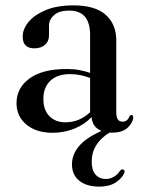

<svg xmlns="http://www.w3.org/2000/svg" viewBox="-20 -484 526 715"><path d="M41.5 -100Q41.5 -156 89.5 -191.5Q137.5 -227 228.5 -227Q255 -227 276.2 -223Q297.5 -219 315.5 -212.5V-354Q315.5 -444.5 238 -444.5Q199.5 -444.5 181 -427.5Q162.5 -410.5 162.5 -389.5V-352.5Q162.5 -330 147.5 -317Q132.5 -304 108 -304Q64.5 -304 64.5 -347.5Q64.5 -376 86.5 -402.5Q108.5 -429 150.5 -446.5Q192.5 -464 253.5 -464Q334 -464 373.5 -429Q413 -394 413 -333.5V-65Q413 -31 436 -31Q447 -31 453 -36.5Q459 -42 462 -50.5Q465.5 -56 469.5 -56Q476 -56 476 -47Q476 -29.5 456.8 -9.8Q437.5 10 397 10Q392 10 387.5 10Q321.5 51 321.5 117.5Q321.5 150 335.8 166.2Q350 182.5 374 182.5Q390.5 182.5 404.5 174Q418.5 165.5 426.5 152.5Q432 145.5 438 147Q447 149.5 442.5 160.5Q434.5 180 410.8 195.5Q387 211 350.5 211Q302.5 211 275.2 189Q248 167 248 128Q248 92 273.8 60.8Q299.5 29.5 358 3.5Q324 -10 321 -48Q294 -19.5 255.8 -4.5Q217.5 10.5 176 10.5Q115.5 10.5 78.5 -20Q41.5 -50.5 41.5 -100ZM141.5 -115.5Q141.5 -74 164.2 -51.2Q187 -28.5 223 -28.5Q276 -28.5 315.5 -66V-194Q298.5 -200 280.2 -204Q262 -208 241 -208Q193.5 -208 167.5 -183.2Q141.5 -158.5 141.5 -115.5Z"/></svg>

Font: Fraunces 72pt S000
Style: Regular
Weight: 400
Version: Version 1.000; ttfautohint (v1.8.3)